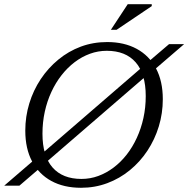

<svg xmlns="http://www.w3.org/2000/svg" viewBox="-33 -881 894 911"><path d="M840.5 -671.5 694 -545.5 663 -523 176 -102.5 158 -85 59 0H-13L137.5 -129.5L160 -146.5L648.5 -568.5L670.5 -587.5L769 -671.5ZM168.5 -246.5Q168.5 -141 216.2 -86.5Q264 -32 353.5 -32Q395 -32 433.2 -46Q471.5 -60 505.8 -85.8Q540 -111.5 568 -147.2Q596 -183 616.2 -227Q636.5 -271 647.5 -321Q658.5 -371 658.5 -425Q658.5 -530.5 610.8 -585.2Q563 -640 473.5 -640Q432.5 -640 394 -626Q355.5 -612 321.2 -586Q287 -560 259 -524.2Q231 -488.5 210.8 -444.8Q190.5 -401 179.5 -351Q168.5 -301 168.5 -246.5ZM739.5 -410.5Q739.5 -343.5 720.5 -281.2Q701.5 -219 666.5 -166Q631.5 -113 583.2 -73.5Q535 -34 476.2 -12Q417.5 10 351.5 10Q270 10 210.8 -22.2Q151.5 -54.5 119.2 -115.2Q87 -176 87 -261Q87 -328 106 -390.2Q125 -452.5 160.2 -505.5Q195.5 -558.5 243.8 -598.2Q292 -638 350.5 -659.8Q409 -681.5 475.5 -681.5Q556.5 -681.5 615.8 -649.2Q675 -617 707.2 -556.5Q739.5 -496 739.5 -410.5ZM493 -739.5 573 -861H687V-852L520 -739.5Z"/></svg>

Font: Newsreader 20pt
Style: Italic
Weight: 400
Italic angle: -17°
Version: Version 1.003